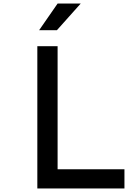

<svg xmlns="http://www.w3.org/2000/svg" viewBox="-20 -1060 790 1080"><path d="M190 -800H304V-108H680V0H190ZM304 -1040H434L300 -890H200Z"/></svg>

Font: Martian Mono Custom sWd Rg
Style: Regular
Weight: 400
Width: 6
Monospace: yes
Designer: Alex Havermale
Foundry: Evil Martians
Version: Version 1.000